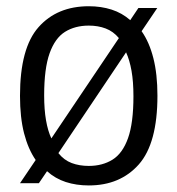

<svg xmlns="http://www.w3.org/2000/svg" viewBox="-20 -570 554 600"><path d="M422.5 -472.5Q446.5 -438.5 459.2 -388.5Q472 -338.5 472 -271Q472 -122 413.8 -56.2Q355.5 9.5 257.5 9.5Q218.5 9.5 185.5 -1.2Q152.5 -12 127 -35L101.5 2.5H42.5L91.5 -70Q68 -104 55.2 -153.5Q42.5 -203 42.5 -270.5Q42.5 -420 100.5 -485.2Q158.5 -550.5 257.5 -550.5Q296 -550.5 328.8 -540Q361.5 -529.5 387 -507L412.5 -545H471.5ZM257.5 -490Q214.5 -490 183.2 -470.5Q152 -451 135 -403.5Q118 -356 118 -272Q118 -227.5 123.8 -194.2Q129.5 -161 140.5 -137.5L351.5 -451Q334 -472 310.2 -481Q286.5 -490 257.5 -490ZM257.5 -51.5Q300 -51.5 331.5 -71Q363 -90.5 380 -138Q397 -185.5 397 -269Q397 -315 391 -348.8Q385 -382.5 374 -406.5L162.5 -91.5Q180 -69.5 204 -60.5Q228 -51.5 257.5 -51.5Z"/></svg>

Font: Encode Sans Semi Condensed
Style: Regular
Weight: 400
Width: 4
Designer: Multiple Designers
Foundry: Impallari Type
Version: Version 3.000; ttfautohint (v1.8.3) -l 8 -r 50 -G 200 -x 14 